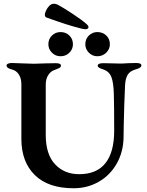

<svg xmlns="http://www.w3.org/2000/svg" viewBox="-20 -990 782 1024"><path d="M94 -249V-541Q94 -571 81 -592Q68 -613 45 -619Q15 -626 15 -641Q15 -647 23 -650.5Q31 -654 43 -654Q62 -654 100 -652Q142 -650 161 -650Q180 -650 222 -652L278 -653Q305 -653 305 -640Q305 -633 298.5 -629Q292 -625 281.5 -621Q271 -617 264 -614Q248 -607 236 -587.5Q224 -568 224 -539V-270Q224 -167 273.5 -114Q323 -61 402 -61Q496 -61 542.5 -120Q589 -179 589 -293Q589 -426 587 -492Q585 -550 574.5 -578Q564 -606 538 -617Q533 -619 523 -622.5Q513 -626 507 -630Q501 -634 501 -639Q501 -653 530 -653L582 -652Q594 -651 620 -651Q638 -651 664 -653L707 -654Q734 -654 734 -641Q734 -628 704 -620Q674 -612 661.5 -592Q649 -572 647 -536Q642 -429 640 -325Q640 -281 639 -258Q638 -180 602.5 -117.5Q567 -55 506.5 -20.5Q446 14 373 14Q237 14 165.5 -56.5Q94 -127 94 -249ZM238 -754Q238 -782 257 -800.5Q276 -819 303 -819Q331 -819 350 -800.5Q369 -782 369 -754Q369 -728 350 -709Q331 -690 303 -690Q276 -690 257 -709Q238 -728 238 -754ZM435 -754Q435 -782 454 -800.5Q473 -819 499 -819Q528 -819 547 -800.5Q566 -782 566 -754Q566 -728 546.5 -709Q527 -690 499 -690Q473 -690 454 -709Q435 -728 435 -754ZM401 -841Q340 -856 227 -897Q219 -901 219 -912Q219 -919 225.5 -933.5Q232 -948 243 -959Q254 -970 268 -970Q276 -970 288 -965Q321 -947 370 -914.5Q419 -882 440 -863Q452 -853 452 -845Q452 -840 447 -837Q442 -834 435 -834Q424 -834 401 -841Z"/></svg>

Font: EB Garamond SemiBold
Style: Regular
Weight: 600
Designer: Georg Duffner and Octavio Pardo
Foundry: Georg Duffner
Version: Version 1.000